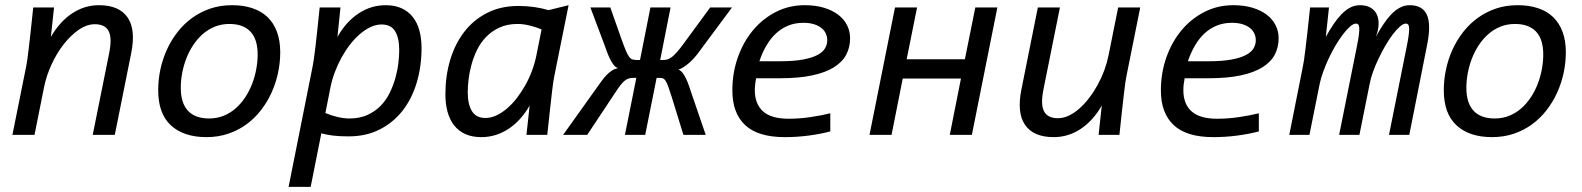

<svg xmlns="http://www.w3.org/2000/svg" viewBox="-20 -519 6088 739"><path d="M81.1 -265.1Q83 -274.4 85.2 -289.6Q87.4 -304.7 90.3 -330.3Q93.3 -356 97.7 -394.8Q102.1 -433.6 107.9 -490.2H188L175.8 -377Q210 -436 257.6 -467.5Q305.2 -499 360.8 -499Q438.5 -499 470.9 -452.1Q503.4 -405.3 484.9 -314L421.9 0H336.9L399.9 -313Q412.1 -372.6 398.2 -399.2Q384.3 -425.8 345.2 -425.8Q314 -425.8 283 -404.3Q252 -382.8 225.1 -348.4Q198.2 -314 178.5 -271Q158.7 -228 149.9 -185.1L112.8 0H27.8Z M774.9 8.8Q687 8.8 637.9 -36.4Q588.9 -81.5 588.9 -171.9Q588.9 -212.4 597.4 -252.2Q606 -292 622.6 -328.4Q639.2 -364.7 663.6 -396Q688 -427.2 719.7 -450.2Q751.5 -473.1 789.8 -486.1Q828.1 -499 873 -499Q917 -499 951.4 -487.5Q985.8 -476.1 1009.5 -453.4Q1033.2 -430.7 1045.9 -396.7Q1058.6 -362.8 1058.6 -317.9Q1058.6 -277.8 1050 -238Q1041.5 -198.2 1024.9 -161.9Q1008.3 -125.5 983.9 -94.2Q959.5 -63 928 -40Q896.5 -17.1 857.9 -4.2Q819.3 8.8 774.9 8.8ZM971.7 -309.1Q971.7 -368.2 943.8 -397.5Q916 -426.8 862.8 -426.8Q832.5 -426.8 806.6 -416.3Q780.8 -405.8 760 -387.5Q739.3 -369.1 723.4 -345Q707.5 -320.8 697 -293.7Q686.5 -266.6 681.2 -237.5Q675.8 -208.5 675.8 -181.2Q675.8 -122.1 703.6 -92.5Q731.4 -63 784.7 -63Q815.4 -63 841.1 -73.5Q866.7 -84 887.5 -102.3Q908.2 -120.6 924.1 -144.8Q939.9 -168.9 950.4 -196.3Q960.9 -223.6 966.3 -252.7Q971.7 -281.7 971.7 -309.1Z M1321.8 5.9Q1286.1 5.9 1262 2.9Q1237.8 0 1216.8 -5.9L1175.8 200.2H1090.8L1183.6 -265.1Q1185.5 -274.4 1187.7 -289.6Q1189.9 -304.7 1193.1 -330.3Q1196.3 -356 1200.4 -394.8Q1204.6 -433.6 1210.4 -490.2H1290.5L1278.8 -377Q1312.5 -436 1360.4 -467.5Q1408.2 -499 1464.8 -499Q1500 -499 1525.9 -487.1Q1551.8 -475.1 1568.8 -453.6Q1585.9 -432.1 1594.2 -401.6Q1602.5 -371.1 1602.5 -334Q1602.5 -263.7 1584.2 -201.9Q1565.9 -140.1 1530.3 -94Q1494.6 -47.9 1442.1 -21Q1389.6 5.9 1321.8 5.9ZM1516.6 -326.2Q1516.6 -373 1500.7 -398.9Q1484.9 -424.8 1448.7 -424.8Q1427.7 -424.8 1406.7 -415Q1385.7 -405.3 1365.7 -388.2Q1345.7 -371.1 1327.6 -347.9Q1309.6 -324.7 1294.9 -298.1Q1280.3 -271.5 1269.3 -242.7Q1258.3 -213.9 1252.4 -185.1L1232.4 -84Q1255.4 -74.2 1279.8 -68.6Q1304.2 -63 1324.7 -63Q1364.7 -63 1394.5 -76.7Q1424.3 -90.3 1445.6 -112.3Q1466.8 -134.3 1480.5 -162.6Q1494.1 -190.9 1502.2 -220.2Q1510.3 -249.5 1513.4 -277.1Q1516.6 -304.7 1516.6 -326.2Z M1975.6 -496.1Q2007.3 -496.1 2036.1 -491.9Q2064.9 -487.8 2091.3 -480L2168.5 -499L2113.3 -225.1Q2111.3 -215.8 2109.1 -200.7Q2106.9 -185.5 2104 -159.9Q2101.1 -134.3 2096.7 -95.5Q2092.3 -56.6 2086.4 0H2006.3L2018.6 -112.8Q1984.9 -54.2 1936.8 -22.7Q1888.7 8.8 1832.5 8.8Q1797.4 8.8 1771.2 -2.9Q1745.1 -14.6 1728 -36.4Q1710.9 -58.1 1702.6 -88.4Q1694.3 -118.7 1694.3 -155.8Q1694.3 -226.1 1712.6 -287.8Q1731 -349.6 1766.6 -396Q1802.2 -442.4 1854.7 -469.2Q1907.2 -496.1 1975.6 -496.1ZM1780.3 -164.1Q1780.3 -117.7 1796.4 -91.3Q1812.5 -64.9 1848.6 -64.9Q1869.6 -64.9 1890.6 -74.7Q1911.6 -84.5 1931.6 -101.6Q1951.7 -118.7 1969.5 -141.8Q1987.3 -165 2002.2 -191.7Q2017.1 -218.3 2027.8 -247.3Q2038.6 -276.4 2044.4 -305.2L2064.5 -405.8Q2041.5 -415.5 2017.3 -421.1Q1993.2 -426.8 1972.7 -426.8Q1932.6 -426.8 1902.8 -413.1Q1873 -399.4 1851.6 -377.4Q1830.1 -355.5 1816.4 -327.4Q1802.7 -299.3 1794.7 -270Q1786.6 -240.7 1783.4 -212.9Q1780.3 -185.1 1780.3 -164.1Z M2521 -288.1H2533.2Q2542 -288.1 2549.8 -290.5Q2557.6 -293 2566.4 -299.8Q2575.2 -306.6 2585.9 -318.8Q2596.7 -331.1 2611.3 -351.1L2713.4 -490.2H2797.4L2669.4 -317.9Q2662.1 -307.6 2652.8 -297.1Q2643.6 -286.6 2633.3 -277.6Q2623 -268.6 2612.3 -261.5Q2601.6 -254.4 2591.3 -251Q2600.1 -248 2607.7 -238Q2615.2 -228 2621.3 -214.8Q2627.4 -201.7 2632.3 -187.3Q2637.2 -172.9 2641.1 -161.1L2696.3 0H2610.4L2565.4 -146Q2557.6 -170.9 2552.2 -185.5Q2546.9 -200.2 2542 -207.8Q2537.1 -215.3 2531.7 -217.3Q2526.4 -219.2 2519 -219.2H2507.3L2463.4 0H2385.3L2429.2 -219.2H2416Q2406.2 -219.2 2398.2 -216.3Q2390.1 -213.4 2383.1 -207.3Q2376 -201.2 2368.2 -191.2Q2360.4 -181.2 2351.1 -167L2240.2 0H2147.5L2280.3 -186Q2288.1 -196.8 2296.6 -208.5Q2305.2 -220.2 2314.7 -230.2Q2324.2 -240.2 2335.2 -247.3Q2346.2 -254.4 2359.4 -256.8Q2349.6 -259.3 2342 -269Q2334.5 -278.8 2327.9 -292.2Q2321.3 -305.7 2315.9 -320.3Q2310.5 -335 2306.2 -347.2L2252.4 -490.2H2329.1L2372.1 -368.2Q2381.8 -340.8 2388.7 -324.7Q2395.5 -308.6 2401.4 -300.5Q2407.2 -292.5 2414.3 -290.3Q2421.4 -288.1 2430.2 -288.1H2443.4L2483.4 -490.2H2561Z M2890.1 -217.8Q2887.7 -205.1 2886.5 -193.8Q2885.3 -182.6 2885.3 -171.9Q2885.3 -118.7 2917 -90.3Q2948.7 -62 3015.1 -62Q3058.1 -62 3100.3 -68.4Q3142.6 -74.7 3175.8 -83V-13.2Q3139.2 -3.4 3093.5 2.7Q3047.9 8.8 3001 8.8Q2897.5 8.8 2848.1 -37.4Q2798.8 -83.5 2798.8 -170.9Q2798.8 -238.3 2819.8 -297.9Q2840.8 -357.4 2877.9 -402.1Q2915 -446.8 2966.1 -472.9Q3017.1 -499 3077.1 -499Q3118.7 -499 3151.1 -489.3Q3183.6 -479.5 3206.1 -462.4Q3228.5 -445.3 3240.2 -422.1Q3252 -398.9 3252 -372.1Q3252 -336.9 3237.1 -308.6Q3222.2 -280.3 3189.7 -260Q3157.2 -239.7 3106 -228.8Q3054.7 -217.8 2981.9 -217.8ZM2981 -283.2Q3035.2 -283.2 3070.6 -289.8Q3106 -296.4 3126.7 -307.6Q3147.5 -318.8 3155.8 -333.5Q3164.1 -348.1 3164.1 -363.8Q3164.1 -377.4 3158.7 -389.6Q3153.3 -401.9 3141.8 -411.1Q3130.4 -420.4 3113 -425.8Q3095.7 -431.2 3072.3 -431.2Q3040.5 -431.2 3014.4 -420.7Q2988.3 -410.2 2967.3 -390.9Q2946.3 -371.6 2930.2 -344.2Q2914.1 -316.9 2902.8 -283.2Z M3720.7 0H3635.7L3678.7 -216.8H3454.6L3411.6 0H3326.7L3424.8 -490.2H3509.8L3469.7 -291H3693.8L3733.9 -490.2H3818.8Z M4315.4 -225.1Q4313.5 -215.8 4311.3 -200.7Q4309.1 -185.5 4306.2 -159.9Q4303.2 -134.3 4298.8 -95.5Q4294.4 -56.6 4288.6 0H4208.5L4220.7 -112.8Q4187 -54.2 4139.4 -22.7Q4091.8 8.8 4035.6 8.8Q3958 8.8 3925.5 -38.1Q3893.1 -85 3911.6 -175.8L3974.6 -490.2H4059.6L3996.6 -176.8Q3984.4 -117.7 3998.3 -90.8Q4012.2 -64 4051.8 -64Q4072.8 -64 4093.5 -73.7Q4114.3 -83.5 4134 -100.8Q4153.8 -118.2 4171.6 -141.4Q4189.5 -164.6 4204.3 -191.4Q4219.2 -218.3 4230 -247.3Q4240.7 -276.4 4246.6 -305.2L4283.7 -490.2H4368.7Z M4539.6 -217.8Q4537.1 -205.1 4535.9 -193.8Q4534.7 -182.6 4534.7 -171.9Q4534.7 -118.7 4566.4 -90.3Q4598.1 -62 4664.6 -62Q4707.5 -62 4749.8 -68.4Q4792 -74.7 4825.2 -83V-13.2Q4788.6 -3.4 4742.9 2.7Q4697.3 8.8 4650.4 8.8Q4546.9 8.8 4497.6 -37.4Q4448.2 -83.5 4448.2 -170.9Q4448.2 -238.3 4469.2 -297.9Q4490.2 -357.4 4527.3 -402.1Q4564.5 -446.8 4615.5 -472.9Q4666.5 -499 4726.6 -499Q4768.1 -499 4800.5 -489.3Q4833 -479.5 4855.5 -462.4Q4877.9 -445.3 4889.6 -422.1Q4901.4 -398.9 4901.4 -372.1Q4901.4 -336.9 4886.5 -308.6Q4871.6 -280.3 4839.1 -260Q4806.6 -239.7 4755.4 -228.8Q4704.1 -217.8 4631.3 -217.8ZM4630.4 -283.2Q4684.6 -283.2 4720 -289.8Q4755.4 -296.4 4776.1 -307.6Q4796.9 -318.8 4805.2 -333.5Q4813.5 -348.1 4813.5 -363.8Q4813.5 -377.4 4808.1 -389.6Q4802.7 -401.9 4791.3 -411.1Q4779.8 -420.4 4762.5 -425.8Q4745.1 -431.2 4721.7 -431.2Q4689.9 -431.2 4663.8 -420.7Q4637.7 -410.2 4616.7 -390.9Q4595.7 -371.6 4579.6 -344.2Q4563.5 -316.9 4552.2 -283.2Z M5326.2 0 5395 -342.8Q5400.4 -369.6 5402.3 -386.2Q5404.3 -402.8 5403.6 -412.1Q5402.8 -421.4 5399.7 -424.8Q5396.5 -428.2 5391.1 -428.2Q5381.3 -428.2 5368.4 -417Q5355.5 -405.8 5341.3 -387.2Q5327.1 -368.7 5313 -344.5Q5298.8 -320.3 5286.4 -294.2Q5273.9 -268.1 5264.6 -242.4Q5255.4 -216.8 5251.5 -194.8L5212.4 0H5134.3L5203.1 -342.8Q5208.5 -369.6 5210.4 -386.2Q5212.4 -402.8 5211.7 -412.1Q5210.9 -421.4 5207.8 -424.8Q5204.6 -428.2 5199.2 -428.2Q5189.5 -428.2 5176.5 -417Q5163.6 -405.8 5149.4 -387.2Q5135.3 -368.7 5120.8 -344.5Q5106.4 -320.3 5094.2 -294.2Q5082 -268.1 5072.8 -242.4Q5063.5 -216.8 5059.1 -194.8L5020 0H4942.4L4995.1 -265.1Q4997.1 -274.4 4999.3 -289.6Q5001.5 -304.7 5004.6 -330.3Q5007.8 -356 5012.2 -394.8Q5016.6 -433.6 5022.5 -490.2H5095.2L5083 -377Q5096.7 -401.9 5111.3 -423.8Q5126 -445.8 5141.8 -462.6Q5157.7 -479.5 5175.8 -489.3Q5193.8 -499 5214.4 -499Q5239.3 -499 5255.6 -489.3Q5272 -479.5 5279.5 -462.9Q5287.1 -446.3 5286.1 -424.1Q5285.2 -401.9 5275.4 -377Q5289.1 -401.9 5303.5 -423.8Q5317.9 -445.8 5333.7 -462.6Q5349.6 -479.5 5367.7 -489.3Q5385.7 -499 5406.2 -499Q5455.1 -499 5471.9 -462.2Q5488.8 -425.3 5473.1 -347.2L5404.3 0Z M5723.1 8.8Q5635.3 8.8 5586.2 -36.4Q5537.1 -81.5 5537.1 -171.9Q5537.1 -212.4 5545.7 -252.2Q5554.2 -292 5570.8 -328.4Q5587.4 -364.7 5611.8 -396Q5636.2 -427.2 5668 -450.2Q5699.7 -473.1 5738 -486.1Q5776.4 -499 5821.3 -499Q5865.2 -499 5899.7 -487.5Q5934.1 -476.1 5957.8 -453.4Q5981.4 -430.7 5994.1 -396.7Q6006.8 -362.8 6006.8 -317.9Q6006.8 -277.8 5998.3 -238Q5989.7 -198.2 5973.1 -161.9Q5956.5 -125.5 5932.1 -94.2Q5907.7 -63 5876.2 -40Q5844.7 -17.1 5806.2 -4.2Q5767.6 8.8 5723.1 8.8ZM5919.9 -309.1Q5919.9 -368.2 5892.1 -397.5Q5864.3 -426.8 5811 -426.8Q5780.8 -426.8 5754.9 -416.3Q5729 -405.8 5708.3 -387.5Q5687.5 -369.1 5671.6 -345Q5655.8 -320.8 5645.3 -293.7Q5634.8 -266.6 5629.4 -237.5Q5624 -208.5 5624 -181.2Q5624 -122.1 5651.9 -92.5Q5679.7 -63 5732.9 -63Q5763.7 -63 5789.3 -73.5Q5814.9 -84 5835.7 -102.3Q5856.4 -120.6 5872.3 -144.8Q5888.2 -168.9 5898.7 -196.3Q5909.2 -223.6 5914.6 -252.7Q5919.9 -281.7 5919.9 -309.1Z"/></svg>

Font: Code New Roman
Style: Italic
Weight: 400
Italic angle: -11°
Monospace: yes
Designer: Sam Radian
Foundry: Code New Roman
Version: Version 1.508 October 19, 2014